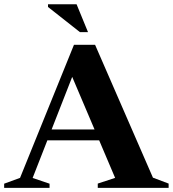

<svg xmlns="http://www.w3.org/2000/svg" viewBox="-32 -904 832 924"><path d="M168 -228.5V-281H511.5V-228.5ZM704 -49 779.5 -20.5V0H438.5V-20.5L522 -48L304 -561L328 -566L125 -47.5L206.5 -20V0H-12V-20L64.5 -48L324 -688.5H425.5ZM391.5 -749.5H352.5L199 -870.5V-883.5H336.5Z"/></svg>

Font: Newsreader 36pt
Style: Bold
Weight: 700
Designer: Hugues Gentile
Foundry: Production Type
Version: Version 1.003